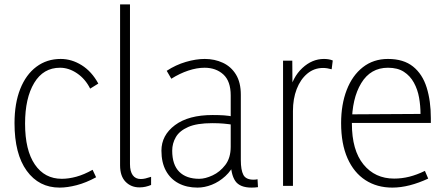

<svg xmlns="http://www.w3.org/2000/svg" viewBox="-20 -845 2015 873"><path d="M251 8Q157 8 101.5 -68.5Q46 -145 46 -285Q46 -375 72 -440.5Q98 -506 145.5 -541.5Q193 -577 256 -577Q306 -577 351.5 -548.5Q397 -520 427 -465L390 -442Q368 -486 330.5 -511.5Q293 -537 253 -537Q177 -537 135.5 -468Q94 -399 94 -283Q94 -162 138.5 -97Q183 -32 261 -32Q292 -32 327 -41.5Q362 -51 401 -73L417 -39Q371 -14 328.5 -3Q286 8 251 8Z M526 -93V-825H571V-99Q571 -66 583.5 -48.5Q596 -31 620 -31Q630 -31 641 -33.5Q652 -36 667 -41V-4Q655 1 642 4Q629 7 614 7Q576 7 551 -18.5Q526 -44 526 -93Z M1029 -115 1050 -109Q1033 -70 1004.5 -44Q976 -18 943 -5Q910 8 878 8Q829 8 792 -11.5Q755 -31 734.5 -68.5Q714 -106 714 -160Q714 -230 775.5 -276Q837 -322 947 -322Q976 -322 998.5 -320.5Q1021 -319 1044 -314V-277Q1019 -281 996.5 -283Q974 -285 945 -285Q875 -285 835.5 -267.5Q796 -250 779.5 -221.5Q763 -193 763 -160Q763 -96 795 -64Q827 -32 886 -32Q913 -32 946.5 -47.5Q980 -63 1004.5 -95Q1029 -127 1029 -178V-411Q1029 -476 995.5 -506.5Q962 -537 910 -537Q875 -537 836 -524Q797 -511 759 -487L738 -523Q779 -550 825 -563.5Q871 -577 911 -577Q956 -577 993.5 -559.5Q1031 -542 1053 -506Q1075 -470 1075 -414V-117Q1075 -72 1086.5 -50Q1098 -28 1133 -28Q1138 -28 1142 -28.5Q1146 -29 1151 -30L1153 6Q1146 7 1138.5 7.5Q1131 8 1124 8Q1070 8 1049.5 -22.5Q1029 -53 1029 -115Z M1267 0V-569H1309L1310 -423H1295Q1310 -494 1354.5 -535.5Q1399 -577 1453 -577Q1463 -577 1473 -575.5Q1483 -574 1493 -570L1488 -530Q1467 -536 1449 -536Q1408 -536 1377 -510Q1346 -484 1329 -440Q1312 -396 1312 -340V0Z M1764 8Q1694 8 1641.5 -26Q1589 -60 1560 -125.5Q1531 -191 1531 -285Q1531 -370 1556.5 -436Q1582 -502 1630 -539.5Q1678 -577 1744 -577Q1815 -577 1858 -542.5Q1901 -508 1920 -447Q1939 -386 1939 -308V-286H1557V-325L1892 -327Q1892 -364 1885.5 -401Q1879 -438 1862 -469Q1845 -500 1816.5 -518.5Q1788 -537 1744 -537Q1665 -537 1622.5 -467Q1580 -397 1580 -283Q1580 -162 1632.5 -97.5Q1685 -33 1772 -33Q1807 -33 1841 -41.5Q1875 -50 1912 -68L1927 -33Q1884 -13 1843 -2.5Q1802 8 1764 8Z"/></svg>

Font: Yaldevi ExtraLight
Style: Regular
Weight: 200
Designer: Sol Matas, Rajitha Manaperi, Kosala Senevirathne
Foundry: Mooniak
Version: Version 1.100